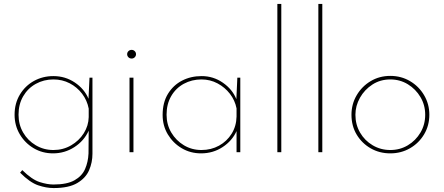

<svg xmlns="http://www.w3.org/2000/svg" viewBox="-20 -772 2252 974"><path d="M252 182Q215 182 173.5 168Q132 154 82 104L93 91Q142 139 181 151.5Q220 164 251 164Q320 164 358 142.5Q396 121 411.5 85.5Q427 50 429 7L430 -109Q406 -57 357 -25.5Q308 6 249 6Q195 6 151 -20Q107 -46 80.5 -90.5Q54 -135 54 -190Q54 -248 81 -292.5Q108 -337 152.5 -361.5Q197 -386 251 -386Q311 -386 359.5 -353.5Q408 -321 429 -271L434 -378H449V8Q449 52 432 91.5Q415 131 372 156.5Q329 182 252 182ZM74 -190Q74 -140 97.5 -99.5Q121 -59 161.5 -35Q202 -11 251 -11Q300 -11 340.5 -34.5Q381 -58 405 -96Q429 -134 430 -178V-221Q422 -263 396.5 -296.5Q371 -330 333.5 -349.5Q296 -369 251 -369Q202 -369 161.5 -346.5Q121 -324 97.5 -283.5Q74 -243 74 -190Z M637 -378H657V0H637ZM625 -497Q625 -506 631.5 -512.5Q638 -519 648 -519Q657 -519 663.5 -512.5Q670 -506 670 -497Q670 -488 663.5 -481.5Q657 -475 648 -475Q638 -475 631.5 -481.5Q625 -488 625 -497Z M1000 6Q946 6 902 -20Q858 -46 831.5 -90Q805 -134 805 -189Q805 -252 832 -296Q859 -340 903.5 -363Q948 -386 1003 -386Q1062 -386 1110.5 -352.5Q1159 -319 1179 -269L1184 -378H1199V0H1180V-107Q1158 -58 1109.5 -26Q1061 6 1000 6ZM1002 -11Q1051 -11 1091 -33Q1131 -55 1155 -93.5Q1179 -132 1180 -181V-222Q1172 -263 1146.5 -296Q1121 -329 1083.5 -349Q1046 -369 1002 -369Q953 -369 912.5 -347Q872 -325 848.5 -284.5Q825 -244 825 -190Q825 -140 849 -99.5Q873 -59 913 -35Q953 -11 1002 -11Z M1387 -752H1407V0H1387Z M1595 -752H1615V0H1595Z M1763 -190Q1763 -244 1789.5 -289Q1816 -334 1860.5 -360.5Q1905 -387 1960 -387Q2015 -387 2060 -360.5Q2105 -334 2131.5 -289Q2158 -244 2158 -190Q2158 -135 2131.5 -90.5Q2105 -46 2060 -20Q2015 6 1960 6Q1905 6 1860.5 -19.5Q1816 -45 1789.5 -89Q1763 -133 1763 -190ZM1783 -190Q1783 -140 1806.5 -99.5Q1830 -59 1870.5 -35Q1911 -11 1960 -11Q2009 -11 2049 -35Q2089 -59 2113 -99.5Q2137 -140 2137 -190Q2137 -239 2113 -279.5Q2089 -320 2049 -344.5Q2009 -369 1960 -369Q1909 -369 1869 -343Q1829 -317 1806 -276Q1783 -235 1783 -190Z"/></svg>

Font: Synthetic Thin
Style: Regular
Weight: 100
Designer: Santiago Orozco
Foundry: Typemade
Version: Version 2.000; ttfautohint (v1.8.4.7-5d5b)